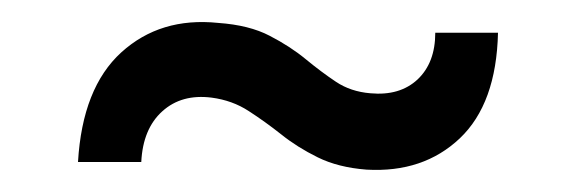

<svg xmlns="http://www.w3.org/2000/svg" viewBox="-20 -476 528 176"><path d="M316 -320.5Q290 -322.5 271.2 -331.8Q252.5 -341 237.8 -352.8Q223 -364.5 208 -374.2Q193 -384 174 -386.5Q146.5 -390 128.8 -374Q111 -358 109.5 -327.5H51.5Q55.5 -395.5 91.2 -428Q127 -460.5 180 -455Q208.5 -453 227.2 -443.2Q246 -433.5 260.2 -421.8Q274.5 -410 288 -401Q301.5 -392 319.5 -390.5Q346.5 -388 362.8 -403.2Q379 -418.5 379 -446H436.5Q435 -381 401.5 -349.2Q368 -317.5 316 -320.5Z"/></svg>

Font: Big Shoulders Stencil Text Thin Medium
Style: Regular
Weight: 500
Version: Version 2.001